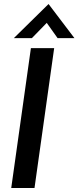

<svg xmlns="http://www.w3.org/2000/svg" viewBox="-20 -937 391 957"><path d="M134 -697H250L152 0H36ZM222 -917 351 -747H267L213 -823L139 -747H49Z"/></svg>

Font: Hanken Grotesk SemiBold
Style: Italic
Weight: 600
Italic angle: -8°
Designer: Alfredo Marco Pradil
Foundry: Hanken Design Co.
Version: Version 3.014